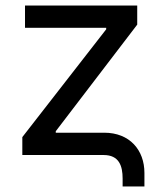

<svg xmlns="http://www.w3.org/2000/svg" viewBox="-20 -566 592 701"><path d="M427.7 85.9V114.7H507.3V65.4C507.3 -18.1 453.6 -81.5 360.4 -81.5H183.6V-86.9L481 -476.1V-545.9H71.3V-464.4H367.7V-459L61.5 -65.4V0H358.4C415 0 427.7 40 427.7 85.9Z"/></svg>

Font: Raveo
Style: Regular
Weight: 400
Designer: Jakub Foglar, Rasmus Andersson (Inter)
Foundry: Jakubfoglar.com
Version: Version 1.100;Glyphs 3.2.3 (3260)